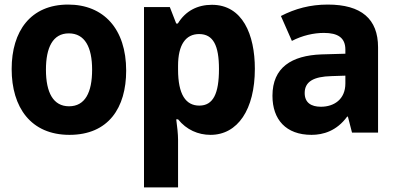

<svg xmlns="http://www.w3.org/2000/svg" viewBox="-20 -580 1729 840"><path d="M284 10C455 10 532 -109 532 -271C532 -453 434 -560 278 -560C114 -560 31 -444 31 -278C31 -110 115 10 284 10ZM282 -115C213 -115 181 -175 181 -275C181 -372 211 -434 281 -434C351 -434 383 -374 383 -275C383 -175 352 -115 282 -115Z M610 240H759V31C759 7 755 -29 751 -58H759C796 -12 847 10 901 10C1020 10 1095 -101 1095 -279C1095 -429 1041 -559 907 -559C845 -559 792 -533 758 -477H751L723 -549H610ZM852 -118C793 -118 759 -166 759 -276V-292C759 -385 793 -431 851 -431C913 -431 938 -381 938 -278C938 -171 913 -118 852 -118Z M1343 10C1394 10 1453 -7 1499 -70H1502L1520 0H1634V-373C1634 -497 1561 -560 1414 -560C1337 -560 1271 -542 1209 -510L1257 -401C1303 -425 1353 -436 1397 -436C1458 -436 1491 -415 1491 -363V-345L1386 -342C1256 -337 1172 -285 1172 -161C1172 -57 1231 10 1343 10ZM1384 -113C1341 -113 1313 -131 1313 -173C1313 -223 1352 -245 1430 -247L1491 -249V-215C1491 -145 1441 -113 1384 -113Z"/></svg>

Font: Noto Sans Mono SemiCondensed ExtraBold
Style: Regular
Weight: 800
Width: 4
Designer: Monotype Design Team
Foundry: Monotype Imaging Inc.
Version: Version 2.014